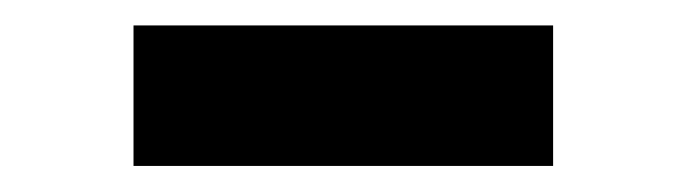

<svg xmlns="http://www.w3.org/2000/svg" viewBox="-20 -760 540 151"><path d="M85 -629.5V-740H415V-629.5Z"/></svg>

Font: Literata Variable Black
Style: Regular
Weight: 900
Designer: Latin by Veronika Burian and Jose Scaglione. Greek by Irene Vlachou. Cyrillic by Vera Evstafieva.
Foundry: TypeTogether
Version: Version 3.021